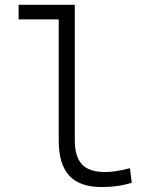

<svg xmlns="http://www.w3.org/2000/svg" viewBox="-20 -752 626 782"><path d="M393.1 9.8Q304.7 9.8 262 -36.6Q219.2 -83 219.2 -179.2V-672.9H55.7V-732.4H284.7V-180.7Q284.7 -114.7 313.5 -83Q342.3 -51.3 409.2 -51.3Q448.7 -51.3 509.3 -66.9L516.6 -7.3Q484.9 2 455.6 5.9Q426.3 9.8 393.1 9.8Z"/></svg>

Font: CaskaydiaMono NF Light
Style: Regular
Weight: 300
Designer: Aaron Bell
Foundry: Saja Typeworks
Version: Version 2111.001; ttfautohint (v1.8.4);Nerd Fonts 3.1.1